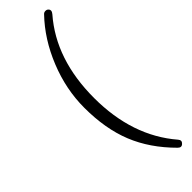

<svg xmlns="http://www.w3.org/2000/svg" viewBox="-310 -748 921 921"><g transform="rotate(-45 150.5 -287.5)"><path d="M279.8 167Q266.6 179.7 252 165Q157.7 70.8 114.3 -36.6Q70.8 -144 70.8 -287.1Q70.8 -412.1 119.9 -533.4Q168.9 -654.8 252 -741.2Q257.8 -747.6 267.1 -747.8Q276.4 -748 282.2 -742.2Q294.4 -730 279.8 -712.9Q137.2 -548.8 137.2 -287.1Q137.2 -27.8 280.8 139.2Q293.9 154.3 279.8 167Z"/></g></svg>

Font: Junicode SmCond
Style: Regular
Weight: 400
Width: 4
Designer: Peter S. Baker
Version: Version 2.206